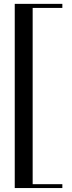

<svg xmlns="http://www.w3.org/2000/svg" viewBox="-20 -800 364 970"><path d="M295 150V130.5H145V-760H295V-780.5H54.5V150Z"/></svg>

Font: Bodoni* 11
Style: Regular
Weight: 400
Version: Version 2.3